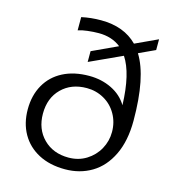

<svg xmlns="http://www.w3.org/2000/svg" viewBox="-108 -806 834 913"><g transform="rotate(15 308.5 -349.5)"><path d="M50 -215Q50 -284 79.5 -336Q109 -388 163.5 -416Q218 -444 292 -444Q353 -444 403 -419.5Q453 -395 480 -350Q475 -505 426 -579L267 -506V-559L392 -617Q348 -652 283 -652Q257 -652 228 -648.5Q199 -645 182 -639V-704Q228 -714 278 -714Q391 -714 457 -647L567 -698V-645L487 -608Q550 -507 550 -292Q550 -193 516.5 -123.5Q483 -54 425 -19.5Q367 15 294 15Q219 15 164 -14Q109 -43 79.5 -95Q50 -147 50 -215ZM465 -214Q465 -262 442.5 -301.5Q420 -341 381 -363Q342 -385 296 -385Q220 -385 172.5 -338Q125 -291 125 -214Q125 -138 172.5 -90.5Q220 -43 296 -43Q345 -43 383.5 -67Q422 -91 443.5 -130Q465 -169 465 -214Z"/></g></svg>

Font: Prompt Light
Style: Regular
Weight: 300
Designer: Katatrad Team
Foundry: CadsonDemak
Version: Version 1.001